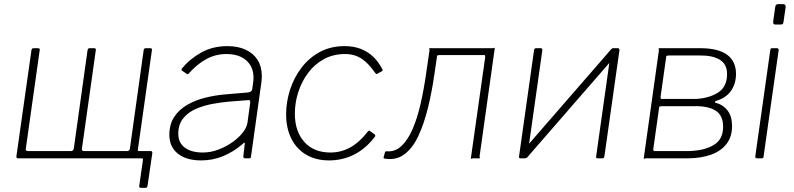

<svg xmlns="http://www.w3.org/2000/svg" viewBox="-20 -762 3822 924"><path d="M67 0Q58 0 59 -10L131 -518Q132 -526 134.5 -528Q137 -530 144 -530H161Q168 -530 170 -528Q172 -526 171 -520L104 -45Q103 -40 106.5 -37.5Q110 -35 114 -35H323Q328 -35 331 -38.5Q334 -42 335 -46L401 -518Q402 -526 404.5 -528Q407 -530 414 -530H431Q438 -530 440 -528Q442 -526 441 -520L374 -45Q373 -40 376.5 -37.5Q380 -35 384 -35H593Q598 -35 601 -38.5Q604 -42 605 -46L671 -518Q672 -526 674.5 -528Q677 -530 684 -530H701Q708 -530 710 -528Q712 -526 711 -520L639 -10Q638 0 629 0ZM659 142Q649 142 650 133L668 7Q669 0 662 0H618L623 -35H642L643 -42Q642 -35 649 -35H705Q714 -35 713 -25L690 132Q689 137 687 139.5Q685 142 680 142Z M1149 -70Q1102 -30 1052.5 -10Q1003 10 948 10Q876 10 835.5 -23Q795 -56 795 -113Q795 -164 818.5 -199.5Q842 -235 881 -257.5Q920 -280 968.5 -292Q1017 -304 1067 -308L1173 -317Q1192 -319 1194 -333L1198 -364Q1199 -370 1199.5 -376Q1200 -382 1200 -388Q1200 -441 1165 -471.5Q1130 -502 1070 -502Q1018 -502 973.5 -478Q929 -454 888 -408Q885 -405 883 -405Q881 -405 878 -407L856 -422Q854 -424 853.5 -426.5Q853 -429 856 -433Q894 -479 949 -509.5Q1004 -540 1074 -540Q1126 -540 1163 -522.5Q1200 -505 1220 -473Q1240 -441 1240 -396Q1240 -389 1239.5 -381.5Q1239 -374 1238 -366L1188 -9Q1187 -3 1185 -1.5Q1183 0 1178 0H1160Q1156 0 1153 -2.5Q1150 -5 1151 -10L1158 -71Q1158 -81 1149 -70ZM1184 -267Q1185 -275 1182.5 -278Q1180 -281 1173 -280L1083 -273Q1048 -270 1005.5 -262.5Q963 -255 925 -239Q887 -223 862.5 -193.5Q838 -164 838 -118Q838 -75 869.5 -51.5Q901 -28 956 -28Q994 -28 1031 -42Q1068 -56 1099 -78Q1131 -101 1149.5 -125.5Q1168 -150 1171 -172Z M1638 -540Q1683 -540 1717 -526.5Q1751 -513 1776 -489Q1801 -465 1819 -431Q1822 -427 1821.5 -424.5Q1821 -422 1819 -420L1794 -406Q1792 -405 1789.5 -407Q1787 -409 1784 -413Q1761 -446 1738.5 -465.5Q1716 -485 1692.5 -493.5Q1669 -502 1641 -502Q1584 -502 1539 -477.5Q1494 -453 1463 -411.5Q1432 -370 1415.5 -319Q1399 -268 1399 -215Q1399 -130 1444.5 -79Q1490 -28 1570 -28Q1622 -28 1666.5 -53Q1711 -78 1751 -130Q1757 -136 1761 -131L1782 -116Q1784 -115 1785.5 -111.5Q1787 -108 1785 -105Q1763 -76 1737.5 -54Q1712 -32 1684 -18Q1656 -4 1626 3Q1596 10 1564 10Q1500 10 1453.5 -17.5Q1407 -45 1382 -95Q1357 -145 1357 -212Q1357 -271 1375.5 -329Q1394 -387 1430 -435Q1466 -483 1518.5 -511.5Q1571 -540 1638 -540Z M1829 1Q1825 -1 1826 -5L1833 -30Q1834 -34 1840 -34Q1880 -30 1911 -58.5Q1942 -87 1965 -139.5Q1988 -192 2004 -262Q2020 -332 2031 -410L2047 -520Q2047 -525 2045.5 -527.5Q2044 -530 2048 -530H2351Q2356 -530 2358 -532Q2360 -534 2361 -530L2288 -10Q2288 -6 2289.5 -3Q2291 0 2287 0H2256Q2252 0 2249.5 2Q2247 4 2246 0L2315 -487Q2315 -492 2313.5 -494.5Q2312 -497 2316 -497H2094Q2090 -497 2087.5 -495Q2085 -493 2084 -497L2071 -408Q2059 -323 2040 -245Q2021 -167 1993.5 -108Q1966 -49 1925.5 -19Q1885 11 1829 1Z M2590 -520 2518 -12Q2517 0 2506 0H2488Q2481 0 2479 -2Q2477 -4 2478 -10L2550 -520Q2551 -530 2560 -530H2582Q2591 -530 2590 -520ZM2961 -520 2889 -12Q2888 -5 2886 -2.5Q2884 0 2876 0H2859Q2852 0 2850 -2Q2848 -4 2849 -10L2921 -520Q2922 -530 2931 -530H2953Q2962 -530 2961 -520ZM2923 -527 2947 -499 2515 -2 2492 -31Z M3078 0 3151 -520Q3151 -525 3149.5 -527.5Q3148 -530 3152 -530H3356Q3439 -529 3480.5 -497.5Q3522 -466 3522 -406Q3522 -360 3498.5 -325.5Q3475 -291 3425 -276Q3421 -275 3420.5 -272Q3420 -269 3423 -268Q3460 -258 3481.5 -230Q3503 -202 3503 -155Q3503 -104 3476.5 -69.5Q3450 -35 3403 -18Q3356 -1 3294 0H3088Q3084 0 3081.5 2Q3079 4 3078 0ZM3295 -35Q3369 -37 3414.5 -64Q3460 -91 3460 -152Q3460 -208 3422.5 -230.5Q3385 -253 3317 -251H3163Q3159 -251 3156.5 -249Q3154 -247 3153 -251L3124 -45Q3124 -41 3125.5 -38Q3127 -35 3123 -35ZM3332 -286Q3395 -290 3437 -317.5Q3479 -345 3479 -406Q3479 -453 3444 -474.5Q3409 -496 3347 -495H3197Q3193 -495 3190.5 -493Q3188 -491 3187 -495L3159 -296Q3159 -292 3160.5 -289Q3162 -286 3158 -286Z M3655 -11Q3654 -4 3652.5 -2Q3651 0 3643 0H3626Q3619 0 3616.5 -2.5Q3614 -5 3615 -11L3687 -521Q3688 -527 3689.5 -528.5Q3691 -530 3696 -530H3718Q3723 -530 3725.5 -527.5Q3728 -525 3727 -519ZM3751 -659Q3750 -652 3748 -648Q3746 -644 3738 -644H3711Q3704 -644 3702 -648.5Q3700 -653 3701 -659L3711 -730Q3713 -742 3724 -742H3750Q3755 -742 3758.5 -738Q3762 -734 3761 -728Z"/></svg>

Font: Libre Franklin Thin
Style: Italic
Weight: 100
Italic angle: -8°
Designer: Pablo Impallari, Rodrigo Fuenzalida, Nhung Nguyen
Foundry: Impallari Type
Version: Version 3.000